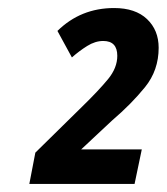

<svg xmlns="http://www.w3.org/2000/svg" viewBox="-20 -874 415 478"><path d="M53 -416 68 -494 185 -609Q226 -649 249 -677Q272 -705 272 -735Q272 -772 237 -772Q217 -772 197 -759.5Q177 -747 159 -731L123 -797Q181 -854 264 -854Q317 -854 346 -826.5Q375 -799 375 -755Q375 -699 341 -657Q307 -615 259 -574L182 -502H333L315 -416Z"/></svg>

Font: Noto Sans Condensed
Style: Bold Italic
Weight: 700
Width: 3
Italic angle: -12°
Designer: Monotype Design Team
Foundry: Monotype Imaging Inc.
Version: Version 2.013; ttfautohint (v1.8.4.7-5d5b)